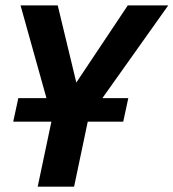

<svg xmlns="http://www.w3.org/2000/svg" viewBox="-20 -696 647 716"><path d="M256.3 0H120.6L174.3 -254.9L56.6 -675.8H195.3L264.6 -388.2L456.5 -675.8H607.4L310.5 -257.8ZM439.5 -242.2H29.3L48.3 -330.1H458.5Z"/></svg>

Font: Cadman
Style: Bold Italic
Weight: 700
Italic angle: -12°
Designer: Paul James MIller
Foundry: High-Logic / Made with FontCreator
Version: Version 2.114;March 28, 2021;FontCreator 13.0.0.2683 64-bit